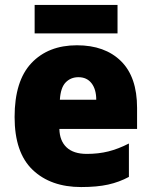

<svg xmlns="http://www.w3.org/2000/svg" viewBox="-20 -746 611 776"><path d="M291 -563Q404 -563 469 -499Q534 -435 534 -310V-225H220Q221 -177 249 -150.5Q277 -124 331 -124Q378 -124 418 -134Q458 -144 501 -166V-31Q462 -10 417 0Q372 10 308 10Q185 10 112 -59.5Q39 -129 39 -273Q39 -419 107 -491Q175 -563 291 -563ZM297 -434Q266 -434 245.5 -413Q225 -392 222 -343H369Q369 -385 350 -409.5Q331 -434 297 -434ZM455 -726V-611H120V-726Z"/></svg>

Font: Noto Sans Bengali SemiCondensed Black
Style: Regular
Weight: 900
Width: 4
Designer: Joana Ranito - Universal Thirst; Jelle Bosma - Monotype Design Team
Foundry: Universal Thirst ehf.
Version: Version 3.000; ttfautohint (v1.8.4.7-5d5b)